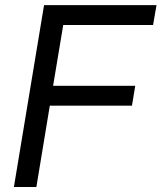

<svg xmlns="http://www.w3.org/2000/svg" viewBox="-20 -748 646 768"><path d="M35.6 0 156.2 -727.5H606L592.3 -647.9H232.9L192.4 -404.8H521L507.8 -325.2H179.2L125.5 0Z"/></svg>

Font: Inter 24pt
Style: Italic
Weight: 400
Italic angle: -9.3988°
Designer: Rasmus Andersson
Foundry: rsms
Version: Version 4.001;git-66647c0bb